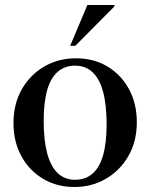

<svg xmlns="http://www.w3.org/2000/svg" viewBox="-20 -738 602 769"><path d="M281 -18Q322 -18 350.2 -42.2Q378.5 -66.5 392.8 -115.8Q407 -165 407 -240Q407 -317.5 393 -369.8Q379 -422 351 -448.5Q323 -475 281 -475Q240 -475 211.8 -451Q183.5 -427 169.2 -377.8Q155 -328.5 155 -253.5Q155 -176.5 169 -124Q183 -71.5 211 -44.8Q239 -18 281 -18ZM278 11Q208 11 152.8 -21.8Q97.5 -54.5 65.8 -112.2Q34 -170 34 -245.5Q34 -321.5 67.2 -380Q100.5 -438.5 157 -471.5Q213.5 -504.5 284 -504.5Q355.5 -504.5 410.2 -471.8Q465 -439 496.5 -381.2Q528 -323.5 528 -248Q528 -172 494.5 -113.5Q461 -55 404.2 -22Q347.5 11 278 11ZM261 -554.5 330 -718H438V-712L281.5 -554.5Z"/></svg>

Font: Newsreader 60pt Medium
Style: Regular
Weight: 500
Designer: Hugues Gentile
Foundry: Production Type
Version: Version 1.003